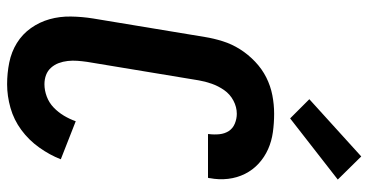

<svg xmlns="http://www.w3.org/2000/svg" viewBox="-268 -760 1036 540"><g transform="rotate(90 250.0 -490.0)"><path d="M217 8Q186 8 156 2Q126 -4 101 -19.5Q76 -35 59 -59Q42 -83 34 -111.5Q26 -140 26.5 -171.5Q27 -203 32 -234L84 -548Q88 -573 96 -598.5Q104 -624 118.5 -647Q133 -670 153.5 -689.5Q174 -709 198 -721Q222 -733 248 -738Q274 -743 300 -743Q326 -743 351.5 -739.5Q377 -736 399.5 -726Q422 -716 440 -699.5Q458 -683 469 -661Q480 -639 483 -613.5Q486 -588 481 -562Q481 -561 481 -560Q481 -559 480 -557H357Q357 -558 357 -558.5Q357 -559 357 -559Q359 -574 357.5 -589Q356 -604 348.5 -615.5Q341 -627 327.5 -632.5Q314 -638 300 -638Q281 -638 263 -628.5Q245 -619 233.5 -602.5Q222 -586 215.5 -567.5Q209 -549 206 -531L154 -217Q152 -203 151 -189.5Q150 -176 151.5 -162.5Q153 -149 157.5 -137Q162 -125 170.5 -115.5Q179 -106 191 -101.5Q203 -97 217 -97Q234 -97 251.5 -103.5Q269 -110 282.5 -123Q296 -136 305.5 -152Q315 -168 321 -185L428 -143Q416 -112 395 -82.5Q374 -53 345.5 -32Q317 -11 283.5 -1.5Q250 8 217 8ZM313 -788 259 -842 420 -988 485 -922Z"/></g></svg>

Font: Iosevka SS04 Extrabold
Style: Italic
Weight: 800
Italic angle: -9°
Monospace: yes
Designer: Belleve Invis
Foundry: Belleve Invis
Version: Version 19.0.0; ttfautohint (v1.8.4)